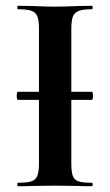

<svg xmlns="http://www.w3.org/2000/svg" viewBox="-20 -645 382 665"><path d="M38 -313Q38 -327 42 -327H298Q302 -327 302 -313Q302 -299 298 -299H42Q38 -299 38 -313ZM298 -12Q301 -12 301 -6Q301 0 298 0Q265 0 246 -1L170 -2L96 -1Q76 0 42 0Q40 0 40 -6Q40 -12 42 -12Q74 -12 89 -17Q104 -22 109.5 -36.5Q115 -51 115 -81V-544Q115 -574 109.5 -588Q104 -602 89 -607.5Q74 -613 42 -613Q40 -613 40 -619Q40 -625 42 -625L96 -624Q142 -622 170 -622Q201 -622 247 -624L298 -625Q301 -625 301 -619Q301 -613 298 -613Q267 -613 252 -607Q237 -601 232 -586.5Q227 -572 227 -542V-81Q227 -50 232 -36Q237 -22 251.5 -17Q266 -12 298 -12Z"/></svg>

Font: Cormorant Unicase
Style: Bold
Weight: 700
Designer: Christian Thalmann (Catharsis Fonts)
Foundry: Catharsis Fonts
Version: Version 4.000